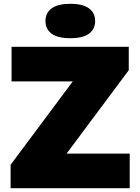

<svg xmlns="http://www.w3.org/2000/svg" viewBox="-20 -985 734 1005"><path d="M328.5 -181H659V0H35.5V-122.5L361 -559H40.5V-740H654V-617.5ZM218 -875Q218 -917.5 250.2 -941.2Q282.5 -965 348 -965Q413.5 -965 445.8 -941.2Q478 -917.5 478 -875Q478 -832.5 445.8 -808.8Q413.5 -785 348 -785Q282.5 -785 250.2 -808.8Q218 -832.5 218 -875Z"/></svg>

Font: Encode Sans Semi Expanded Black
Style: Regular
Weight: 900
Width: 6
Designer: Multiple Designers
Foundry: Impallari Type
Version: Version 2.000